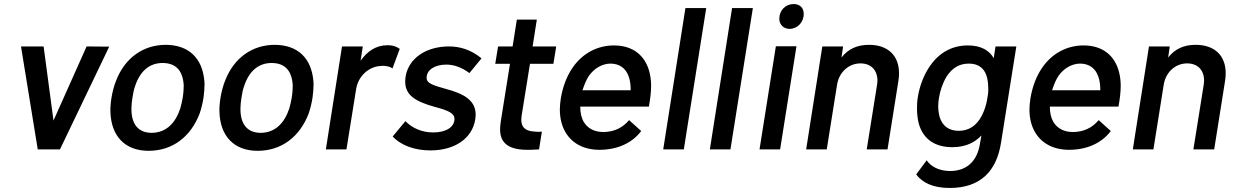

<svg xmlns="http://www.w3.org/2000/svg" viewBox="-20 -740 6121 951"><path d="M409 -510 245 -143 196 -510H84L167 0H277L521 -509Z M716 7C835 7 925 -63 969 -178C977 -202 984 -230 988 -256C991 -279 993 -301 993 -319C993 -328 993 -335 992 -341C982 -450 917 -517 802 -518C688 -518 599 -452 556 -343C545 -316 537 -286 532 -255C528 -231 526 -205 527 -184C531 -67 598 7 716 7ZM732 -82C663 -82 630 -127 631 -203C631 -219 633 -238 636 -256C639 -278 644 -300 649 -313C673 -387 720 -428 785 -428C854 -428 886 -387 890 -317C890 -305 889 -280 885 -256C882 -240 878 -220 873 -203C849 -130 803 -83 732 -82Z M1256 7C1375 7 1465 -63 1509 -178C1517 -202 1524 -230 1528 -256C1531 -279 1533 -301 1533 -319C1533 -328 1533 -335 1532 -341C1522 -450 1457 -517 1342 -518C1228 -518 1139 -452 1096 -343C1085 -316 1077 -286 1072 -255C1068 -231 1066 -205 1067 -184C1071 -67 1138 7 1256 7ZM1272 -82C1203 -82 1170 -127 1171 -203C1171 -219 1173 -238 1176 -256C1179 -278 1184 -300 1189 -313C1213 -387 1260 -428 1325 -428C1394 -428 1426 -387 1430 -317C1430 -305 1429 -280 1425 -256C1422 -240 1418 -220 1413 -203C1389 -130 1343 -83 1272 -82Z M1899 -516C1842 -516 1798 -485 1766 -439L1777 -510H1674L1594 0H1696L1744 -299C1754 -362 1805 -409 1863 -413C1867 -413 1871 -414 1876 -414C1897 -414 1916 -408 1924 -401L1960 -498C1947 -507 1930 -516 1899 -516Z M2112 5C2231 5 2319 -53 2334 -149C2335 -157 2336 -165 2336 -172C2336 -240 2283 -275 2187 -300C2117 -319 2093 -330 2093 -354C2093 -394 2133 -420 2191 -420C2226 -420 2265 -408 2305 -378L2365 -451C2310 -496 2255 -510 2204 -510C2090 -510 2004 -451 1989 -361C1988 -352 1987 -344 1987 -336C1987 -269 2036 -238 2132 -211C2201 -193 2231 -179 2231 -151C2231 -111 2190 -84 2126 -84C2069 -84 2021 -106 1988 -140L1925 -64C1967 -19 2035 5 2112 5Z M2721 -424 2735 -510H2618L2639 -643H2540L2519 -510H2447L2433 -424H2506L2461 -142C2459 -128 2457 -113 2457 -100C2457 -44 2484 2 2591 2C2604 2 2622 2 2650 0L2664 -88C2658 -88 2652 -87 2646 -87C2641 -87 2636 -88 2631 -88C2578 -90 2562 -113 2562 -147C2562 -154 2563 -161 2564 -169L2605 -424Z M2970 -86C2925 -86 2892 -103 2872 -135C2860 -155 2854 -181 2854 -212H3194C3201 -252 3205 -284 3205 -315C3205 -336 3203 -356 3198 -378C3178 -464 3116 -515 3021 -515C2936 -515 2862 -473 2815 -403C2787 -362 2768 -312 2758 -254C2755 -234 2753 -216 2753 -198C2753 -151 2764 -111 2784 -80C2816 -29 2873 2 2949 2C3036 2 3110 -30 3156 -91L3096 -145C3063 -106 3021 -87 2970 -86ZM3004 -425C3048 -425 3080 -402 3094 -361C3101 -341 3104 -319 3104 -293H2865C2874 -320 2884 -345 2896 -363C2922 -401 2963 -425 3004 -425Z M3265 0H3367L3478 -700H3375Z M3496 0H3598L3709 -700H3606Z M3891 -597C3929 -597 3961 -629 3961 -671C3961 -701 3942 -720 3911 -720C3872 -720 3840 -690 3840 -647C3840 -618 3861 -597 3891 -597ZM3742 0H3844L3925 -511H3823Z M4284 -518C4228 -518 4182 -499 4148 -455L4156 -510H4053L3973 0H4075L4126 -320C4136 -383 4184 -426 4242 -426C4295 -426 4326 -392 4326 -341C4326 -334 4325 -327 4324 -319L4273 0H4376L4430 -340C4432 -353 4433 -365 4433 -377C4433 -465 4378 -518 4284 -518Z M4911 -510 4902 -452C4880 -490 4840 -515 4774 -515C4691 -515 4622 -475 4574 -394C4550 -354 4533 -304 4526 -258C4523 -241 4522 -222 4522 -203C4522 -177 4525 -151 4531 -127C4554 -47 4615 -11 4697 -11C4765 -11 4810 -36 4841 -69L4834 -29C4820 61 4766 107 4686 107C4630 107 4590 84 4570 54L4518 124C4549 165 4601 191 4684 191C4837 191 4916 107 4938 -32L5014 -510ZM4843 -167C4817 -117 4778 -92 4729 -92C4678 -92 4647 -118 4634 -161C4630 -177 4627 -196 4627 -215C4627 -229 4629 -243 4631 -256C4636 -289 4649 -328 4668 -360C4695 -402 4730 -425 4779 -425C4829 -425 4859 -400 4870 -352C4873 -338 4875 -321 4875 -303C4875 -294 4875 -285 4874 -276L4868 -239C4863 -215 4855 -191 4843 -167Z M5296 -86C5251 -86 5218 -103 5198 -135C5186 -155 5180 -181 5180 -212H5520C5527 -252 5531 -284 5531 -315C5531 -336 5529 -356 5524 -378C5504 -464 5442 -515 5347 -515C5262 -515 5188 -473 5141 -403C5113 -362 5094 -312 5084 -254C5081 -234 5079 -216 5079 -198C5079 -151 5090 -111 5110 -80C5142 -29 5199 2 5275 2C5362 2 5436 -30 5482 -91L5422 -145C5389 -106 5347 -87 5296 -86ZM5330 -425C5374 -425 5406 -402 5420 -361C5427 -341 5430 -319 5430 -293H5191C5200 -320 5210 -345 5222 -363C5248 -401 5289 -425 5330 -425Z M5902 -518C5846 -518 5800 -499 5766 -455L5774 -510H5671L5591 0H5693L5744 -320C5754 -383 5802 -426 5860 -426C5913 -426 5944 -392 5944 -341C5944 -334 5943 -327 5942 -319L5891 0H5994L6048 -340C6050 -353 6051 -365 6051 -377C6051 -465 5996 -518 5902 -518Z"/></svg>

Font: Arthouse Owned Medium
Style: Italic
Weight: 500
Italic angle: -10°
Designer: Jeremy Tribby
Foundry: Tribby Type
Version: Version 1.000;PS 001.000;hotconv 1.0.88;makeotf.lib2.5.64775